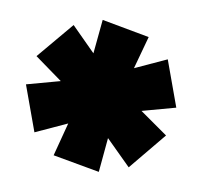

<svg xmlns="http://www.w3.org/2000/svg" viewBox="-56 -785 570 540"><g transform="rotate(-10 228.5 -514.5)"><path d="M431 -446 333 -454 389 -374 270 -304 227 -395 185 -306 68 -374 124 -455 26 -447V-584L124 -576L69 -657L187 -725L228 -637L270 -725L389 -655L333 -576L431 -584Z"/></g></svg>

Font: Nunito Sans Heavy
Style: Regular
Weight: 400
Designer: Vernon Adams
Foundry: Vernon Adams
Version: Version 2.500